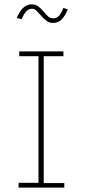

<svg xmlns="http://www.w3.org/2000/svg" viewBox="-20 -858 390 878"><path d="M65 0V-22H156V-601H68V-623H270V-601H180V-21H274V0ZM270 -822 290 -815Q277 -784 261.5 -768.5Q246 -753 223 -753Q206 -753 192.5 -763Q179 -773 168.5 -785.5Q158 -798 148 -808Q138 -818 126 -818Q98 -818 79 -770L57 -776Q82 -838 125 -838Q143 -838 155.5 -828.5Q168 -819 178.5 -806Q189 -793 199.5 -783.5Q210 -774 224 -774Q238 -774 249 -785Q260 -796 270 -822Z"/></svg>

Font: Inconsolata ExtraCondensed ExtraLight
Style: Regular
Weight: 200
Width: 2
Monospace: yes
Designer: Raph Levien, Cyreal, Brenton Simpson
Foundry: Raph Levien, Cyreal, Google
Version: Version 3.001; ttfautohint (v1.8.2.53-6de2)